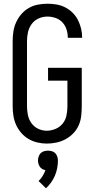

<svg xmlns="http://www.w3.org/2000/svg" viewBox="-20 -763 515 1031"><path d="M231 8Q206 8 180.5 2Q155 -4 133 -17Q111 -30 94 -49.5Q77 -69 66.5 -92.5Q56 -116 52 -141.5Q48 -167 48 -192V-543Q48 -569 52 -594.5Q56 -620 67 -644Q78 -668 95 -687.5Q112 -707 134.5 -720Q157 -733 183 -738Q209 -743 235 -743Q259 -743 283 -739Q307 -735 329 -724Q351 -713 369 -695.5Q387 -678 398 -656.5Q409 -635 415 -611Q421 -587 421 -563V-560H344V-562Q344 -584 337 -605.5Q330 -627 315 -643Q300 -659 278.5 -666.5Q257 -674 235 -674Q210 -674 187.5 -664Q165 -654 150.5 -634.5Q136 -615 130.5 -591Q125 -567 125 -543V-192Q125 -168 130 -144.5Q135 -121 149 -101.5Q163 -82 185 -71.5Q207 -61 231 -61Q255 -61 278.5 -71Q302 -81 317 -100Q332 -119 337 -143.5Q342 -168 342 -192V-330H238V-399H419V-192Q419 -166 416 -140Q413 -114 402.5 -90Q392 -66 373.5 -47Q355 -28 332 -15.5Q309 -3 283 2.5Q257 8 231 8ZM227 248 187 209Q200 197 209 182Q218 167 224 151Q215 149 207 144.5Q199 140 194 132.5Q189 125 186.5 116.5Q184 108 184 99Q184 88 187.5 77.5Q191 67 198.5 59.5Q206 52 216.5 49Q227 46 238 46Q248 46 258.5 49Q269 52 276.5 59.5Q284 67 287.5 77.5Q291 88 291 99Q291 120 287 140.5Q283 161 275 180Q267 199 254.5 216.5Q242 234 227 248Z"/></svg>

Font: Iosevka QP
Style: Regular
Weight: 400
Designer: Belleve Invis
Foundry: Belleve Invis
Version: Version 20.0.0; ttfautohint (v1.8.4)